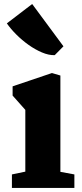

<svg xmlns="http://www.w3.org/2000/svg" viewBox="-20 -924 405 944"><path d="M249 -652.8Q219.7 -651.9 186 -666.3Q152.3 -680.7 120.4 -703.4Q88.4 -726.1 60.3 -754.2Q32.2 -782.2 13.7 -809.1L138.2 -904.3L292 -696.3ZM38.6 -66.4 104.5 -80.1V-383.8L42 -454.1V-499.5L235.4 -564.9L276.9 -552.7V-79.1L345.7 -66.4V0H38.6Z"/></svg>

Font: Merriweather
Style: Heavy
Weight: 900
Version: Version 1.003